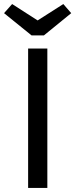

<svg xmlns="http://www.w3.org/2000/svg" viewBox="-39 -929 372 949"><path d="M100 -689H195V0H100ZM147 -828 274 -909 313 -864 178 -754H117L-19 -864L21 -909Z"/></svg>

Font: Fira Sans Variable
Style: Regular
Weight: 400
Designer: Carrois Corporate & Edenspiekermann AG
Foundry: Carrois Corporate GbR & Edenspiekermann AG
Version: Version 4.202